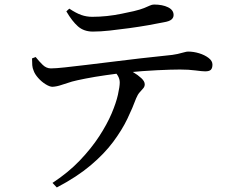

<svg xmlns="http://www.w3.org/2000/svg" viewBox="-20 -768 1040 845"><path d="M211 37Q281 -9 331.5 -62Q382 -115 416.5 -168Q451 -221 471 -268Q491 -315 499 -351Q507 -387 507 -405Q507 -420 499 -434Q491 -448 472 -465L522 -475Q543 -464 565 -451Q587 -438 602 -424Q617 -410 617 -397Q617 -387 610.5 -379.5Q604 -372 595 -362Q586 -352 579 -335Q564 -294 540.5 -245Q517 -196 478 -143.5Q439 -91 378.5 -40Q318 11 230 57ZM211 -386Q199 -386 181 -397Q163 -408 148 -425Q133 -442 128 -457Q123 -468 122 -481Q121 -494 121 -511L137 -517Q152 -498 168 -482.5Q184 -467 204 -467Q225 -467 266 -471.5Q307 -476 361.5 -482.5Q416 -489 476.5 -496.5Q537 -504 596.5 -511Q656 -518 707 -523Q742 -526 761.5 -530.5Q781 -535 791 -538Q801 -541 808 -541Q832 -541 856.5 -533.5Q881 -526 898 -513Q915 -500 915 -484Q915 -468 908 -461Q901 -454 883 -454Q870 -454 840.5 -458Q811 -462 772 -462Q735 -462 672 -459Q609 -456 538 -449Q494 -444 445 -437Q396 -430 355.5 -422Q315 -414 297 -409Q273 -402 251.5 -394.5Q230 -387 211 -386ZM389 -629Q349 -629 323 -652Q297 -675 272 -718L285 -730Q315 -710 338 -702Q361 -694 386 -694Q418 -694 451 -697.5Q484 -701 515 -707.5Q546 -714 569 -719Q598 -726 614 -732.5Q630 -739 639.5 -743.5Q649 -748 658 -748Q695 -748 719.5 -736Q744 -724 744 -702Q744 -690 734.5 -682Q725 -674 701 -670Q672 -664 632 -657Q592 -650 548 -644Q504 -638 463 -633.5Q422 -629 389 -629Z"/></svg>

Font: Noto Serif JP ExtraLight Medium
Style: Regular
Weight: 500
Version: Version 2.003-H1;hotconv 1.1.1;makeotfexe 2.6.0